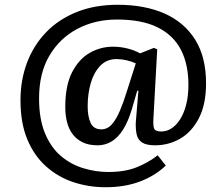

<svg xmlns="http://www.w3.org/2000/svg" viewBox="-20 -596 938 806"><path d="M423 190Q353 190 289 169Q225 148 174.5 103.5Q124 59 95 -10Q66 -79 66 -175Q66 -260 93.5 -333Q121 -406 173.5 -460.5Q226 -515 302 -545.5Q378 -576 474 -576Q587 -576 670 -539.5Q753 -503 799 -430Q845 -357 845 -246Q845 -158 815 -100Q785 -42 736.5 -14Q688 14 631 14Q595 14 577 2.5Q559 -9 554 -30.5Q549 -52 550 -82L561 -215H556L533 -136Q518 -86 497 -52.5Q476 -19 449 -2.5Q422 14 390 14Q352 14 326 1Q300 -12 284 -34Q268 -56 261 -85Q254 -114 254 -147Q254 -237 282.5 -292.5Q311 -348 356.5 -374Q402 -400 454 -400Q485 -400 515 -392.5Q545 -385 568 -372L626 -395L640 -389L624 -98Q622 -63 628.5 -53.5Q635 -44 657 -44Q680 -44 700 -57Q720 -70 736 -95Q752 -120 761.5 -156.5Q771 -193 771 -240Q771 -326 739.5 -387Q708 -448 642 -481Q576 -514 471 -514Q379 -514 305 -475Q231 -436 187.5 -362.5Q144 -289 144 -183Q144 -95 169.5 -35Q195 25 237 60Q279 95 331 110.5Q383 126 434 126Q504 126 553 106.5Q602 87 642 56L676 99Q631 142 567.5 166Q504 190 423 190ZM405 -53Q431 -53 449.5 -74Q468 -95 483.5 -131.5Q499 -168 513 -214L550 -330Q533 -338 511 -343Q489 -348 469 -348Q428 -348 401 -320Q374 -292 361 -247Q348 -202 348 -150Q348 -107 360.5 -80Q373 -53 405 -53Z"/></svg>

Font: Literata Medium
Style: Italic
Weight: 500
Italic angle: -2°
Designer: Latin by Veronika Burian and Jose Scaglione. Greek by Irene Vlachou. Cyrillic by Vera Evstafieva
Foundry: TypeTogether
Version: Version 3.103;gftools[0.9.29]